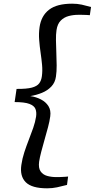

<svg xmlns="http://www.w3.org/2000/svg" viewBox="-20 -866 514 1043"><path d="M236 157Q153 157 120 124Q87 91 96 30Q101 -5 112.2 -39.2Q123.5 -73.5 136.5 -106.8Q149.5 -140 160.5 -171.5Q171.5 -203 176 -232.5Q179.5 -256 172.8 -273.8Q166 -291.5 140 -301.5Q114 -311.5 59.5 -311.5L70 -383Q124.5 -382.5 152.8 -390Q181 -397.5 192.8 -413Q204.5 -428.5 207.5 -452Q211.5 -481.5 208.5 -513.8Q205.5 -546 200.5 -580Q195.5 -614 192.8 -649Q190 -684 195 -719Q204 -780.5 246.5 -813.2Q289 -846 372 -846Q400 -846 424 -840.8Q448 -835.5 474.5 -828L468 -783.5Q463 -784 449.5 -784.8Q436 -785.5 422.8 -785.5Q409.5 -785.5 404.5 -785.5Q378 -785.5 352.8 -778.8Q327.5 -772 309.8 -754Q292 -736 287 -702.5Q283.5 -679.5 284 -647.2Q284.5 -615 286 -579.8Q287.5 -544.5 287.8 -510.8Q288 -477 284 -450.5Q279.5 -417.5 258.8 -395.8Q238 -374 208 -361.8Q178 -349.5 144.5 -344Q176 -339.5 202.2 -326Q228.5 -312.5 243 -289.8Q257.5 -267 253 -234Q249.5 -207.5 240.8 -174.8Q232 -142 222.2 -107.8Q212.5 -73.5 204.2 -42.2Q196 -11 192.5 12.5Q188 46.5 200.5 64.8Q213 83 236 89.5Q259 96 286 96Q291.5 96 305 95.8Q318.5 95.5 332 94.5Q345.5 93.5 350 93L344 138.5Q315.5 146 290 151.5Q264.5 157 236 157Z"/></svg>

Font: Merriweather 24pt
Style: Italic
Weight: 400
Italic angle: -7.8°
Designer: Eben Sorkin
Foundry: Eben Sorkin
Version: Version 2.101